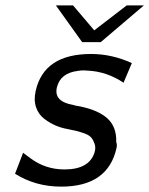

<svg xmlns="http://www.w3.org/2000/svg" viewBox="-20 -686 556 715"><path d="M36 -39 66 -117 93 -97Q149 -55 220 -55Q312 -55 332 -118Q339 -140 329 -158Q325 -169 317 -176.5Q309 -184 293.5 -189.5Q278 -195 268 -197.5Q258 -200 234 -205Q210 -209 188.5 -218Q167 -227 145.5 -243Q124 -259 114.5 -286Q105 -313 113 -348Q144 -485 319 -485Q397 -485 471 -451L440 -378Q377 -420 306 -423Q286 -425 270 -422Q205 -414 192 -361Q179 -308 253 -295Q257 -293 277 -290Q346 -276 380 -245Q414 -214 413 -159H412Q417 -149 414 -135Q382 9 208 9Q112 9 36 -39ZM188 -666H252L331 -573L452 -666H516L355 -529H286Z"/></svg>

Font: Coval
Style: Book Italic
Weight: 350
Foundry: Context Ltd
Version: Version 001.000